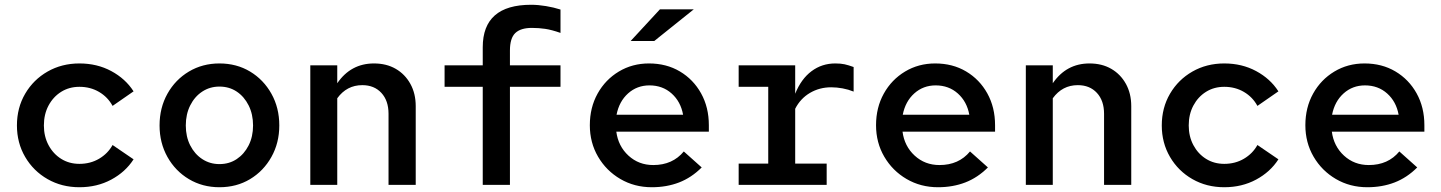

<svg xmlns="http://www.w3.org/2000/svg" viewBox="-20 -775 6040 805"><path d="M313 10Q239 10 179.5 -24Q120 -58 85.5 -117Q51 -176 51 -249Q51 -323 85.5 -382Q120 -441 179.5 -475Q239 -509 313 -509Q387 -509 446.5 -477Q506 -445 540 -392L452 -331Q432 -368 395.5 -389.5Q359 -411 313 -411Q270 -411 236.5 -390Q203 -369 183.5 -332.5Q164 -296 164 -249Q164 -203 183.5 -166.5Q203 -130 236.5 -109Q270 -88 313 -88Q359 -88 395.5 -109.5Q432 -131 452 -167L540 -107Q506 -54 446.5 -22Q387 10 313 10Z M900 10Q829 10 772 -24Q715 -58 682 -117Q649 -176 649 -249Q649 -323 682 -382Q715 -441 772 -475Q829 -509 900 -509Q972 -509 1028.5 -475Q1085 -441 1118 -382Q1151 -323 1151 -249Q1151 -176 1118 -117Q1085 -58 1028.5 -24Q972 10 900 10ZM900 -87Q941 -87 972.5 -108Q1004 -129 1022.5 -165.5Q1041 -202 1041 -249Q1041 -296 1022.5 -333Q1004 -370 972.5 -391Q941 -412 900 -412Q860 -412 828 -391Q796 -370 777.5 -333Q759 -296 759 -249Q759 -202 777.5 -165.5Q796 -129 828 -108Q860 -87 900 -87Z M1281 0V-501H1394V-426Q1451 -509 1548 -509Q1600 -509 1639 -486.5Q1678 -464 1700.5 -423.5Q1723 -383 1723 -330V0H1609V-298Q1609 -353 1579 -385.5Q1549 -418 1499 -418Q1434 -418 1394 -363V0Z M2004 0V-411H1844V-501H2004V-577Q2004 -755 2207 -755Q2236 -755 2269 -749.5Q2302 -744 2330 -735V-637Q2293 -650 2266 -654Q2239 -658 2210 -658Q2163 -658 2140.5 -636.5Q2118 -615 2118 -563V-501H2330V-411H2118V0Z M2713 10Q2640 10 2581 -24.5Q2522 -59 2487.5 -118Q2453 -177 2453 -250Q2453 -324 2485.5 -382.5Q2518 -441 2574.5 -475Q2631 -509 2701 -509Q2774 -509 2830.5 -475.5Q2887 -442 2919.5 -383.5Q2952 -325 2952 -250V-223H2564Q2572 -162 2615 -122.5Q2658 -83 2719 -83Q2800 -83 2847 -140L2922 -73Q2879 -30 2827 -10Q2775 10 2713 10ZM2565 -294H2844Q2834 -349 2796 -383Q2758 -417 2703 -417Q2651 -417 2613.5 -383.5Q2576 -350 2565 -294ZM2624 -603 2747 -736H2889L2723 -603Z M3077 0V-89H3201V-411H3077V-501H3314V-382Q3339 -444 3382.5 -476.5Q3426 -509 3482 -509Q3505 -509 3521 -505.5Q3537 -502 3559 -494V-391Q3537 -400 3512.5 -404.5Q3488 -409 3465 -409Q3416 -409 3376 -385.5Q3336 -362 3314 -319V-89H3446V0Z M3913 10Q3840 10 3781 -24.5Q3722 -59 3687.5 -118Q3653 -177 3653 -250Q3653 -324 3685.5 -382.5Q3718 -441 3774.5 -475Q3831 -509 3901 -509Q3974 -509 4030.5 -475.5Q4087 -442 4119.5 -383.5Q4152 -325 4152 -250V-223H3764Q3772 -162 3815 -122.5Q3858 -83 3919 -83Q4000 -83 4047 -140L4122 -73Q4079 -30 4027 -10Q3975 10 3913 10ZM3765 -294H4044Q4034 -349 3996 -383Q3958 -417 3903 -417Q3851 -417 3813.5 -383.5Q3776 -350 3765 -294Z M4281 0V-501H4394V-426Q4451 -509 4548 -509Q4600 -509 4639 -486.5Q4678 -464 4700.5 -423.5Q4723 -383 4723 -330V0H4609V-298Q4609 -353 4579 -385.5Q4549 -418 4499 -418Q4434 -418 4394 -363V0Z M5113 10Q5039 10 4979.5 -24Q4920 -58 4885.5 -117Q4851 -176 4851 -249Q4851 -323 4885.5 -382Q4920 -441 4979.5 -475Q5039 -509 5113 -509Q5187 -509 5246.5 -477Q5306 -445 5340 -392L5252 -331Q5232 -368 5195.5 -389.5Q5159 -411 5113 -411Q5070 -411 5036.5 -390Q5003 -369 4983.5 -332.5Q4964 -296 4964 -249Q4964 -203 4983.5 -166.5Q5003 -130 5036.5 -109Q5070 -88 5113 -88Q5159 -88 5195.5 -109.5Q5232 -131 5252 -167L5340 -107Q5306 -54 5246.5 -22Q5187 10 5113 10Z M5713 10Q5640 10 5581 -24.5Q5522 -59 5487.5 -118Q5453 -177 5453 -250Q5453 -324 5485.5 -382.5Q5518 -441 5574.5 -475Q5631 -509 5701 -509Q5774 -509 5830.5 -475.5Q5887 -442 5919.5 -383.5Q5952 -325 5952 -250V-223H5564Q5572 -162 5615 -122.5Q5658 -83 5719 -83Q5800 -83 5847 -140L5922 -73Q5879 -30 5827 -10Q5775 10 5713 10ZM5565 -294H5844Q5834 -349 5796 -383Q5758 -417 5703 -417Q5651 -417 5613.5 -383.5Q5576 -350 5565 -294Z"/></svg>

Font: Red Hat Mono Medium
Style: Regular
Weight: 500
Monospace: yes
Designer: Pentagram, MCKL
Foundry: Pentagram, MCKL
Version: Version 1.023; ttfautohint (v1.8.3)